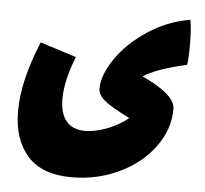

<svg xmlns="http://www.w3.org/2000/svg" viewBox="-53 -576 926 868"><g transform="rotate(5 410.0 -142.0)"><path d="M784 -401Q784 -341 779 -316Q637 -283 583 -246Q735 -177 735 -111Q735 -20 677 60Q619 140 519.5 188Q420 236 302 236Q168 236 102 161.5Q36 87 36 -41Q36 -179 111 -359L275 -307Q231 -195 231 -113Q231 -48 259.5 -13Q288 22 347 22Q387 22 440 3Q493 -16 540 -53Q452 -97 423 -122Q394 -147 394 -174Q394 -236 445 -310.5Q496 -385 583.5 -443.5Q671 -502 776 -520Q784 -486 784 -401Z"/></g></svg>

Font: Lalezar
Style: Regular
Weight: 400
Designer: Borna Izadpanah
Foundry: Borna Izadpanah
Version: Version 1.003;November 28, 2018;FontCreator 11.5.0.2421 64-b